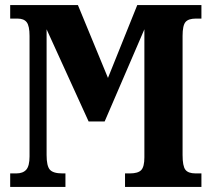

<svg xmlns="http://www.w3.org/2000/svg" viewBox="-20 -734 831 754"><path d="M20 -53H44Q70 -53 83 -67.5Q96 -82 96 -120V-593Q96 -632 85 -646.5Q74 -661 49 -661H20V-714H286L404 -428L519 -714H771V-661H749Q720 -661 708.5 -647.5Q697 -634 697 -593V-125Q697 -82 708 -67.5Q719 -53 748 -53H771V0H471V-53H490Q522 -53 534.5 -66Q547 -79 547 -116V-619L391 -257H328L163 -619V-125Q163 -82 176 -67.5Q189 -53 225 -53H237V0H20Z"/></svg>

Font: Noto Serif CondExtraBold
Style: Regular
Weight: 800
Width: 3
Designer: Monotype Design Team
Foundry: Monotype Imaging Inc.
Version: Version 1.001